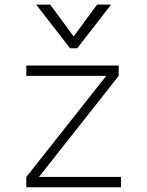

<svg xmlns="http://www.w3.org/2000/svg" viewBox="-20 -796 626 816"><path d="M91.8 0V-43.9L431.6 -473.6H91.8V-517.6H484.4V-473.6L145.5 -43.9H494.1V0ZM277.8 -590.8 133.8 -776.4H193.4L293 -641.1L392.6 -776.4H452.1L308.1 -590.8Z"/></svg>

Font: Cascadia Mono ExtraLight
Style: Regular
Weight: 200
Monospace: yes
Designer: Aaron Bell
Foundry: Saja Typeworks
Version: Version 2404.023; ttfautohint (v1.8.4)